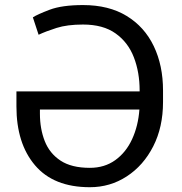

<svg xmlns="http://www.w3.org/2000/svg" viewBox="-20 -741 731 770"><path d="M340.3 9.8Q195.3 9.8 120.6 -77.9Q45.9 -165.5 45.9 -314V-374.5H540V-377.9Q540 -451.2 516.8 -511.2Q493.7 -571.3 443.6 -606.9Q393.6 -642.6 313 -642.6Q249.5 -642.6 206.5 -628.9Q163.6 -615.2 134.8 -601.6L111.8 -671.4Q129.4 -683.1 179 -701.9Q228.5 -720.7 313 -720.7Q416.5 -720.7 488 -677Q559.6 -633.3 596.7 -555.9Q633.8 -478.5 633.8 -377.9V-332Q633.8 -231 594.5 -154.1Q555.2 -77.1 488.5 -33.7Q421.9 9.8 340.3 9.8ZM340.3 -67.9Q399.4 -67.9 442.4 -98.9Q485.4 -129.9 509.8 -182.9Q534.2 -235.8 539.1 -301.8H140.1V-285.2Q140.1 -224.6 159.4 -175.3Q178.7 -126 222.7 -96.9Q266.6 -67.9 340.3 -67.9Z"/></svg>

Font: Vazirmatn FD
Style: Regular
Weight: 400
Designer: Saber Rastikerdar
Foundry: Saber Rastikerdar
Version: Version 33.001